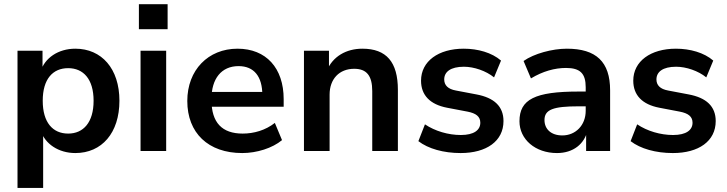

<svg xmlns="http://www.w3.org/2000/svg" viewBox="-20 -722 3476 918"><path d="M63.7 176.5H186.3V-98H174.5C195.1 -33.3 260.8 9.8 340.2 9.8C466.7 9.8 551 -86.3 551 -240.2C551 -394.1 465.7 -489.2 340.2 -489.2C258.8 -489.2 193.1 -445.1 173.5 -378.4H183.3V-479.4H63.7ZM305.9 -83.3C232.4 -83.3 184.3 -136.3 184.3 -240.2C184.3 -344.1 232.4 -396.1 305.9 -396.1C378.4 -396.1 427.5 -344.1 427.5 -240.2C427.5 -136.3 378.4 -83.3 305.9 -83.3Z M644.1 -582.4H781.4V-702H644.1ZM652 0H774.5V-479.4H652Z M1138.2 9.8C1207.8 9.8 1282.4 -13.7 1328.4 -52L1294.1 -134.3C1249 -99 1194.1 -83.3 1140.2 -83.3C1042.2 -83.3 991.2 -135.3 991.2 -243.1V-250C991.2 -345.1 1038.2 -405.9 1120.6 -405.9C1194.1 -405.9 1234.3 -356.9 1234.3 -267.6L1250 -282.4H974.5V-211.8H1336.3V-248C1336.3 -397.1 1252 -489.2 1115.7 -489.2C975.5 -489.2 875.5 -387.3 875.5 -239.2C875.5 -86.3 975.5 9.8 1138.2 9.8Z M1433.3 0H1555.9V-269.6C1555.9 -344.1 1602 -393.1 1673.5 -393.1C1732.4 -393.1 1759.8 -360.8 1759.8 -286.3V0H1882.4V-292.2C1882.4 -425.5 1827.5 -489.2 1712.7 -489.2C1635.3 -489.2 1570.6 -452 1542.2 -383.3H1552.9V-479.4H1433.3Z M2182.4 9.8C2305.9 9.8 2387.3 -47.1 2387.3 -143.1C2387.3 -213.7 2342.2 -254.9 2257.8 -270.6L2159.8 -289.2C2121.6 -296.1 2103.9 -314.7 2103.9 -342.2C2103.9 -378.4 2134.3 -402.9 2198 -402.9C2246.1 -402.9 2303.9 -383.3 2342.2 -352L2375.5 -432.4C2331.4 -470.6 2264.7 -489.2 2197.1 -489.2C2076.5 -489.2 1993.1 -429.4 1993.1 -336.3C1993.1 -266.7 2036.3 -222.5 2117.6 -206.9L2215.7 -188.2C2255.9 -180.4 2276.5 -164.7 2276.5 -135.3C2276.5 -100 2246.1 -76.5 2183.3 -76.5C2123.5 -76.5 2059.8 -95.1 2011.8 -127.5L1980.4 -47.1C2027.5 -10.8 2101 9.8 2182.4 9.8Z M2643.1 9.8C2720.6 9.8 2775.5 -33.3 2790.2 -102H2782.4V0H2897.1V-290.2C2897.1 -426.5 2830.4 -489.2 2690.2 -489.2C2620.6 -489.2 2533.3 -465.7 2483.3 -430.4L2518.6 -347.1C2575.5 -381.4 2632.4 -397.1 2686.3 -397.1C2753.9 -397.1 2780.4 -370.6 2780.4 -304.9V-192.2C2780.4 -123.5 2732.4 -74.5 2668.6 -74.5C2614.7 -74.5 2583.3 -104.9 2583.3 -148C2583.3 -198 2624.5 -213.7 2747.1 -213.7H2795.1V-284.3H2746.1C2538.2 -284.3 2463.7 -247.1 2463.7 -142.2C2463.7 -55.9 2539.2 9.8 2643.1 9.8Z M3197.1 9.8C3320.6 9.8 3402 -47.1 3402 -143.1C3402 -213.7 3356.9 -254.9 3272.5 -270.6L3174.5 -289.2C3136.3 -296.1 3118.6 -314.7 3118.6 -342.2C3118.6 -378.4 3149 -402.9 3212.7 -402.9C3260.8 -402.9 3318.6 -383.3 3356.9 -352L3390.2 -432.4C3346.1 -470.6 3279.4 -489.2 3211.8 -489.2C3091.2 -489.2 3007.8 -429.4 3007.8 -336.3C3007.8 -266.7 3051 -222.5 3132.4 -206.9L3230.4 -188.2C3270.6 -180.4 3291.2 -164.7 3291.2 -135.3C3291.2 -100 3260.8 -76.5 3198 -76.5C3138.2 -76.5 3074.5 -95.1 3026.5 -127.5L2995.1 -47.1C3042.2 -10.8 3115.7 9.8 3197.1 9.8Z"/></svg>

Font: LL Pando Sans
Style: Bold
Weight: 700
Designer: Joshua Smith
Foundry: Joshua Smith
Version: Version 1.000;Glyphs 3.2.1 (3258)